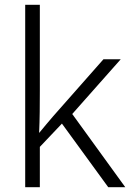

<svg xmlns="http://www.w3.org/2000/svg" viewBox="-20 -780 542 800"><path d="M146 -401Q146 -356 145.5 -313.5Q145 -271 143 -226Q159 -245 172.5 -261.5Q186 -278 201 -295L411 -533H483L281 -305L502 0H431L238 -265L146 -168V0H85V-760H146Z"/></svg>

Font: Noto Sans Hebrew Thin Light
Style: Regular
Weight: 300
Version: Version 3.001